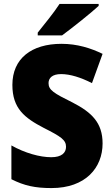

<svg xmlns="http://www.w3.org/2000/svg" viewBox="-20 -947 572 977"><path d="M482 -917V-927H283C254 -882 206 -824 172 -781V-767H296C349 -806 442 -880 482 -917ZM502 -217C502 -322 447 -375 350 -425C253 -473 227 -489 227 -524C227 -550 246 -570 291 -570C337 -570 391 -553 448 -524L502 -673C442 -702 373 -724 293 -724C140 -724 43 -649 43 -515C43 -395 105 -347 203 -296C290 -252 316 -235 316 -200C316 -169 293 -147 241 -147C183 -147 107 -168 38 -207V-35C104 -2 158 10 242 10C416 10 502 -94 502 -217Z"/></svg>

Font: Noto Sans Gujarati UI SemiCondensed Black
Style: Regular
Weight: 900
Width: 4
Designer: Jelle Bosma - Monotype Design Team, Universal Thirst
Foundry: Monotype Imaging Inc.
Version: Version 2.106